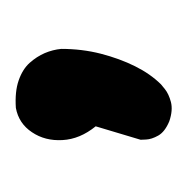

<svg xmlns="http://www.w3.org/2000/svg" viewBox="-17 -124 241 247"><g transform="rotate(-90 103.5 -0.5)"><path d="M71 96.8Q57.5 91.2 52.6 82.6Q47.8 74 47.5 66.9Q47.2 59.9 47.2 59.9L64.5 2.1Q48 -18.2 46.8 -40.6Q45.5 -63 56.9 -79.9Q68.2 -96.9 88.2 -100.6Q109.1 -102 123.5 -97Q137.9 -92 146.1 -82.9Q154.2 -73.8 158.7 -63.4Q163.1 -53 164.1 -42.2Q164.1 -15.6 157.9 8.7Q151.6 33 141.8 52.7Q132 72.4 118.5 86.1Q118.5 86.1 112.4 91.1Q106.2 96.1 95.7 98.9Q85.1 101.6 71 96.8Z"/></g></svg>

Font: Sour Gummy Black
Style: Regular
Weight: 900
Version: Version 1.000